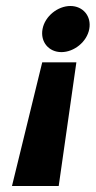

<svg xmlns="http://www.w3.org/2000/svg" viewBox="-20 -621 319 641"><path d="M20 0H176L235 -413H121ZM122 -524C114 -481 143 -447 185 -447C227 -447 270 -481 278 -524C286 -567 257 -601 215 -601C173 -601 130 -567 122 -524Z"/></svg>

Font: Charger EcoBlack
Style: Obl
Weight: 1000
Designer: Jasper
Foundry: Cannot Into Space Fonts
Version: Version 1.1